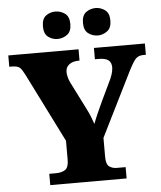

<svg xmlns="http://www.w3.org/2000/svg" viewBox="-61 -979 864 1032"><g transform="rotate(-5 371.5 -463.5)"><path d="M168 0V-61H203Q235 -61 254 -73.5Q273 -86 273 -128V-230L88 -600Q73 -630 61 -641.5Q49 -653 17 -653H4V-714H383V-653H379Q347 -653 327.5 -638.5Q308 -624 308 -598Q308 -587 311.5 -572Q315 -557 322 -542L396 -395Q410 -368 417.5 -349Q425 -330 433 -307Q443 -334 456.5 -364.5Q470 -395 485 -427L539 -540Q550 -566 552.5 -580.5Q555 -595 555 -600Q555 -629 538 -641Q521 -653 485 -653H466V-714H741V-653H729Q710 -653 698 -646.5Q686 -640 675 -623.5Q664 -607 648 -576L475 -228V-126Q475 -85 492 -73Q509 -61 532 -61H580V0ZM494 -779Q465 -779 442 -796Q419 -813 419 -853Q419 -894 442 -910.5Q465 -927 494 -927Q520 -927 543.5 -910.5Q567 -894 567 -853Q567 -813 543.5 -796Q520 -779 494 -779ZM276 -779Q248 -779 225.5 -796Q203 -813 203 -853Q203 -894 225.5 -910.5Q248 -927 276 -927Q304 -927 327.5 -910.5Q351 -894 351 -853Q351 -813 327.5 -796Q304 -779 276 -779Z"/></g></svg>

Font: Noto Serif Ethiopic Black
Style: Regular
Weight: 900
Designer: Monotype Design Team
Foundry: Monotype Imaging Inc.
Version: Version 2.102; ttfautohint (v1.8.4.7-5d5b)